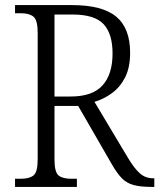

<svg xmlns="http://www.w3.org/2000/svg" viewBox="-20 -734 626 754"><path d="M39 0V-32H62Q95 -32 111.5 -45Q128 -58 128 -108V-605Q128 -655 111.5 -668.5Q95 -682 62 -682H39V-714H263Q382 -714 436.5 -668.5Q491 -623 491 -527Q491 -469 471.5 -430.5Q452 -392 420 -368.5Q388 -345 351 -334L482 -115Q507 -73 529 -53.5Q551 -34 580 -34H586V0H576Q531 0 504 -7.5Q477 -15 458 -34.5Q439 -54 418 -91L287 -318H194V-108Q194 -58 210 -45Q226 -32 260 -32H282V0ZM258 -355Q343 -355 382.5 -398.5Q422 -442 422 -524Q422 -601 387 -639Q352 -677 264 -677H194V-355Z"/></svg>

Font: Noto Serif Lao SemiCondensed Light
Style: Regular
Weight: 300
Width: 4
Designer: Monotype Design Team
Foundry: Monotype Imaging Inc.
Version: Version 2.003; ttfautohint (v1.8.4.7-5d5b)